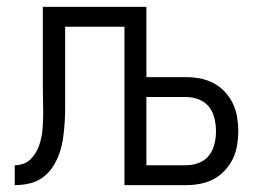

<svg xmlns="http://www.w3.org/2000/svg" viewBox="-20 -540 790 560"><path d="M23 0V-58Q35 -58 47 -62Q59 -66 68 -74.5Q77 -83 83.5 -93.5Q90 -104 94 -115.5Q98 -127 100.5 -139Q103 -151 104 -163Q105 -175 105.5 -187.5Q106 -200 106 -212Q106 -229 105.5 -246.5Q105 -264 105 -281V-520H407V-315H523Q544 -315 564.5 -311Q585 -307 603 -297.5Q621 -288 635.5 -272.5Q650 -257 659 -238.5Q668 -220 671.5 -199Q675 -178 675 -157Q675 -137 671.5 -116Q668 -95 659 -76.5Q650 -58 635.5 -42.5Q621 -27 603 -17.5Q585 -8 564.5 -4Q544 0 523 0H343V-462H170V-281Q170 -279 170 -277.5Q170 -276 170 -275V-272Q170 -271 170 -270Q170 -269 170 -269Q170 -247 170 -225Q170 -203 168.5 -181Q167 -159 164 -137.5Q161 -116 154 -95Q147 -74 135 -55Q123 -36 105.5 -23Q88 -10 66.5 -5Q45 0 23 0ZM523 -58Q542 -58 560 -65Q578 -72 589.5 -86.5Q601 -101 605.5 -120Q610 -139 610 -157Q610 -176 605.5 -195Q601 -214 589.5 -228.5Q578 -243 560 -250Q542 -257 523 -257H407V-58Z"/></svg>

Font: Iosevka Aile Custom Light
Style: Regular
Weight: 300
Designer: Belleve Invis
Foundry: Belleve Invis
Version: Version 17.0.2; ttfautohint (v1.8.3)